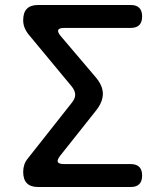

<svg xmlns="http://www.w3.org/2000/svg" viewBox="-20 -750 640 770"><path d="M504 0H133Q103 0 88 -15Q73 -30 73 -61Q73 -76 77.5 -89.5Q82 -103 92 -115L268 -338Q282 -355 281.5 -371Q281 -387 267 -404L92 -615Q83 -627 78 -640.5Q73 -654 73 -669Q73 -700 88 -715Q103 -730 133 -730H504Q527 -730 538.5 -718.5Q550 -707 550 -684Q550 -661 538.5 -649.5Q527 -638 504 -638H238Q217 -638 213.5 -630Q210 -622 223 -606L364 -440Q392 -407 392.5 -375Q393 -343 367 -309L221 -125Q208 -108 212 -100Q216 -92 238 -92H504Q527 -92 538.5 -80.5Q550 -69 550 -46Q550 -23 538.5 -11.5Q527 0 504 0Z"/></svg>

Font: Maple Mono Normal NL Medium
Style: Regular
Weight: 500
Monospace: yes
Designer: subframe7536
Version: Version 7.000